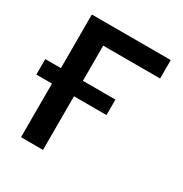

<svg xmlns="http://www.w3.org/2000/svg" viewBox="-189 -857 939 986"><g transform="rotate(30 280.5 -364.0)"><path d="M541 -727.5V-618.2H203.6V0H73.2V-727.5ZM-19.5 -317.9V-409.7H396.5V-317.9Z"/></g></svg>

Font: Inter-SemiBold
Style: Regular
Weight: 600
Designer: Rasmus Andersson
Foundry: rsms
Version: Version 4.000;git-a52131595